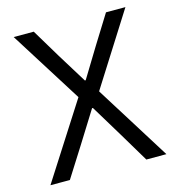

<svg xmlns="http://www.w3.org/2000/svg" viewBox="-105 -788 809 878"><g transform="rotate(-15 300.0 -349.0)"><path d="M575 0H480L397 -139L305 -291H301L206 -139L118 0H26L254 -356L39 -698H134L215 -563L302 -422H306L392 -563L476 -698H568L352 -357Z"/></g></svg>

Font: iA Writer Duo V
Style: Regular
Weight: 400
Designer: Mike Abbink, Paul van der Laan, Pieter van Rosmalen, Oliver Reichenstein
Foundry: Information Architects Inc.
Version: Version 2.000